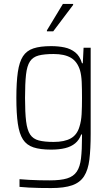

<svg xmlns="http://www.w3.org/2000/svg" viewBox="-20 -752 564 974"><path d="M240 202Q211 202 181.5 201.5Q152 201 126 199.5Q100 198 79 196V157Q103 159 129 160.5Q155 162 181.5 162.5Q208 163 233 163Q288 163 320.5 153Q353 143 369.5 118.5Q386 94 391 51Q396 8 396 -58V-70H392Q382 -42 361.5 -25Q341 -8 310.5 -0.5Q280 7 239 7Q184 7 149.5 -4.5Q115 -16 96.5 -44.5Q78 -73 70.5 -124.5Q63 -176 63 -255Q63 -335 70.5 -386.5Q78 -438 96.5 -466.5Q115 -495 149.5 -506.5Q184 -518 239 -518Q276 -518 307 -511.5Q338 -505 361.5 -486.5Q385 -468 396 -431H400L404 -510H440V-74Q440 4 433.5 57Q427 110 406.5 142Q386 174 346 188Q306 202 240 202ZM252 -32Q307 -32 339 -50Q371 -68 383 -109Q392 -137 394 -172Q396 -207 396 -255Q396 -302 394.5 -336Q393 -370 386 -395Q372 -440 339.5 -459Q307 -478 252 -478Q205 -478 176 -470.5Q147 -463 132 -440.5Q117 -418 112 -373.5Q107 -329 107 -255Q107 -181 112.5 -136.5Q118 -92 133 -69.5Q148 -47 177 -39.5Q206 -32 252 -32ZM218 -593V-598L299 -732H351V-727L250 -593Z"/></svg>

Font: Saira SemiCondensed ExtraLight
Style: Regular
Weight: 250
Width: 4
Designer: Hector Gatti with collaboration of the Omnibus-Type team
Foundry: Omnibus-Type
Version: Version 1.101